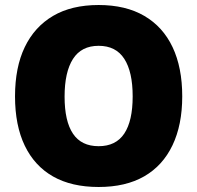

<svg xmlns="http://www.w3.org/2000/svg" viewBox="-20 -736 788 767"><path d="M374 11Q266 11 192 -31Q118 -73 79 -154Q40 -235 40 -351Q40 -467 79 -548Q118 -629 192 -672.5Q266 -716 374 -716Q482 -716 556.5 -672.5Q631 -629 669.5 -547.5Q708 -466 708 -351Q708 -237 669 -155.5Q630 -74 556 -31.5Q482 11 374 11ZM374 -152Q443 -152 476.5 -202.5Q510 -253 510 -351Q510 -449 476.5 -501Q443 -553 374 -553Q305 -553 271.5 -500.5Q238 -448 238 -350Q238 -252 271.5 -202Q305 -152 374 -152Z"/></svg>

Font: Nunito Sans 7pt Expanded Black
Style: Regular
Weight: 900
Width: 7
Designer: Vernon Adams
Foundry: Vernon Adams
Version: Version 3.101;gftools[0.9.27]